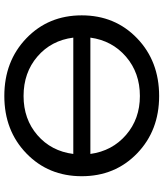

<svg xmlns="http://www.w3.org/2000/svg" viewBox="46 -794 756 888"><g transform="rotate(90 424.0 -350.0)"><path d="M424 -708Q584 -708 689.5 -606Q795 -504 795 -350Q795 -196 689.5 -94Q584 8 424 8Q263 8 157 -94Q51 -196 51 -350Q51 -504 157 -606Q263 -708 424 -708ZM424 -619Q317 -619 242.5 -555Q168 -491 154 -390H692Q678 -491 604 -555Q530 -619 424 -619ZM424 -81Q531 -81 605 -145Q679 -209 692 -311H154Q167 -209 241.5 -145Q316 -81 424 -81Z"/></g></svg>

Font: Montserrat
Style: Regular
Weight: 500
Designer: Julieta Ulanovsky
Foundry: Julieta Ulanovsky
Version: Version 7.200;PS 007.200;hotconv 1.0.88;makeotf.lib2.5.64775